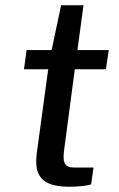

<svg xmlns="http://www.w3.org/2000/svg" viewBox="-20 -706 453 729"><path d="M382 -443 393 -516H274L297 -686H212L176 -516H81L71 -443H163L120 -127C109 -43 133 3 243 3C277 3 313 -1 326 -6L335 -70H260C232 -70 216 -81 223 -133L264 -443Z"/></svg>

Font: United Sans Medium
Style: Italic
Weight: 500
Italic angle: -8°
Designer: Pablo Impallari, Rodrigo Fuenzalida (Modified by Dan O. Williams)
Version: Version 1.000;PS 001.000;hotconv 1.0.88;makeotf.lib2.5.64775